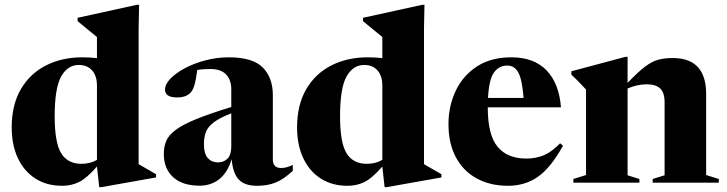

<svg xmlns="http://www.w3.org/2000/svg" viewBox="-20 -765 3044 804"><path d="M633.5 -22 405.5 18.5H395.5L386 -67.5Q342.5 -18 310.5 -2.5Q278.5 13 240.5 13Q175.5 13 128 -17.5Q80.5 -48 54.8 -103Q29 -158 29 -231.5Q29 -325.5 67.2 -391.2Q105.5 -457 172.5 -491Q239.5 -525 325 -525Q356 -525 386 -521.5V-610Q377 -617.5 351.5 -638.2Q326 -659 305 -676.5V-690.5L553.5 -745H562.5L560.5 -647.5V-77.5Q569.5 -72 593.5 -58.5Q617.5 -45 633.5 -35.5ZM386 -407Q386 -447 365.8 -470Q345.5 -493 310 -493Q263 -493 236 -444.5Q209 -396 209 -278Q209 -167.5 236.2 -123.2Q263.5 -79 321 -79Q358 -79 386 -95.5Z M1206 -49.5Q1167 -13.5 1133.2 -0.2Q1099.5 13 1056.5 13Q1003.5 13 979.2 -13.8Q955 -40.5 950 -98.5Q933 -42.5 898.5 -15Q864 12.5 816 12.5Q743.5 12.5 704.8 -23.2Q666 -59 666 -120.5Q666 -150.5 676 -174.5Q686 -198.5 715 -220.5Q744 -242.5 800 -265.5Q856 -288.5 948.5 -317V-390.5Q948.5 -430.5 926.8 -453.2Q905 -476 861 -476Q829 -476 806 -472Q801 -433.5 795.5 -413.2Q790 -393 782 -382Q764 -357 722 -357Q671 -357 671 -389.5Q671 -412 693.8 -435.8Q716.5 -459.5 755 -479.8Q793.5 -500 841 -512.5Q888.5 -525 937.5 -525Q1038.5 -525 1080.5 -482.2Q1122.5 -439.5 1122.5 -366.5V-97.5Q1122.5 -61.5 1156.5 -61.5Q1181 -61.5 1206 -74.5ZM834 -162Q834 -121 850.2 -103Q866.5 -85 892.5 -85Q917.5 -85 933 -101Q948.5 -117 948.5 -153V-290.5Q900 -271.5 875.5 -253Q851 -234.5 842.5 -212.8Q834 -191 834 -162Z M1828.5 -22 1600.5 18.5H1590.5L1581 -67.5Q1537.5 -18 1505.5 -2.5Q1473.5 13 1435.5 13Q1370.5 13 1323 -17.5Q1275.5 -48 1249.8 -103Q1224 -158 1224 -231.5Q1224 -325.5 1262.2 -391.2Q1300.5 -457 1367.5 -491Q1434.5 -525 1520 -525Q1551 -525 1581 -521.5V-610Q1572 -617.5 1546.5 -638.2Q1521 -659 1500 -676.5V-690.5L1748.5 -745H1757.5L1755.5 -647.5V-77.5Q1764.5 -72 1788.5 -58.5Q1812.5 -45 1828.5 -35.5ZM1581 -407Q1581 -447 1560.8 -470Q1540.5 -493 1505 -493Q1458 -493 1431 -444.5Q1404 -396 1404 -278Q1404 -167.5 1431.2 -123.2Q1458.5 -79 1516 -79Q1553 -79 1581 -95.5Z M2121.5 -525Q2216.5 -525 2269 -470Q2321.5 -415 2329 -315.5H2022.5Q2022.5 -200 2063.5 -150.5Q2104.5 -101 2184 -101Q2224.5 -101 2258 -115.2Q2291.5 -129.5 2325.5 -165L2337.5 -154.5Q2285 -60.5 2231.2 -23.8Q2177.5 13 2107.5 13Q2033 13 1976.8 -17.5Q1920.5 -48 1889.2 -106Q1858 -164 1858 -245.5Q1858 -320.5 1888 -384.2Q1918 -448 1976.8 -486.5Q2035.5 -525 2121.5 -525ZM2104.5 -490.5Q2069 -490.5 2048.2 -461Q2027.5 -431.5 2023.5 -355H2172.5Q2166.5 -432 2150.5 -461.2Q2134.5 -490.5 2104.5 -490.5Z M2713 -15.5 2763 -31V-336.5Q2763 -377 2744.5 -394.5Q2726 -412 2687.5 -412Q2667.5 -412 2647.8 -407.5Q2628 -403 2608 -394.5V-31L2657.5 -15.5V0H2381V-15.5L2434 -32V-390Q2425.5 -399 2410 -415.5Q2394.5 -432 2372.5 -452.5V-466.5L2599 -527H2608V-418Q2652 -464 2681.2 -486Q2710.5 -508 2736.8 -515Q2763 -522 2797 -522Q2937 -522 2937 -371.5V-32L2990 -15.5V0H2713Z"/></svg>

Font: Newsreader 72pt
Style: Bold
Weight: 700
Designer: Hugues Gentile
Foundry: Production Type
Version: Version 1.003; ttfautohint (v1.8.3)